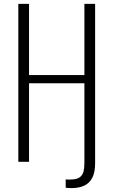

<svg xmlns="http://www.w3.org/2000/svg" viewBox="-20 -830 582 985"><path d="M347 135Q343 135 331.5 134.5Q320 134 317 133V90Q319 91 329 91Q339 91 341 91Q376 91 391 78Q406 65 409.5 45.5Q413 26 413 5V-403H129V0H74V-810H129V-445H413V-810H468V8Q468 54 453.5 82Q439 110 412 122.5Q385 135 347 135Z"/></svg>

Font: Oswald ExtraLight
Style: Regular
Weight: 250
Designer: Vernon Adams
Foundry: Vernon Adams
Version: Version 4.103;gftools[0.9.33.dev8+g029e19f]